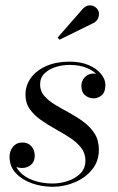

<svg xmlns="http://www.w3.org/2000/svg" viewBox="-20 -705 450 735"><path d="M182 10Q140 10 102.2 -3.2Q64.5 -16.5 40.5 -42.2Q16.5 -68 16.5 -105Q16.5 -127 29.8 -143.2Q43 -159.5 66.5 -159.5Q87 -159.5 100 -145.2Q113 -131 113 -109Q113 -86 98.5 -74Q84 -62 65 -62Q52 -62 41 -66.5Q30 -71 23.8 -80.5Q17.5 -90 17.5 -105H34Q34 -72 54.2 -49Q74.5 -26 108.2 -14.2Q142 -2.5 181.5 -2.5Q209.5 -2.5 238.5 -11.8Q267.5 -21 287.2 -40.5Q307 -60 307 -90.5Q307 -118.5 290.5 -139.5Q274 -160.5 248 -177.5Q222 -194.5 192.5 -210.8Q163 -227 136.8 -245.5Q110.5 -264 94 -287.2Q77.5 -310.5 77.5 -342Q77.5 -379 99 -407.8Q120.5 -436.5 158.5 -452.8Q196.5 -469 245.5 -469Q289.5 -469 320.2 -455.5Q351 -442 367.2 -421.5Q383.5 -401 383.5 -380Q383.5 -353 369.8 -340.8Q356 -328.5 338.5 -328.5Q320 -328.5 305.8 -340.2Q291.5 -352 291.5 -376.5Q291.5 -395.5 304.8 -409.5Q318 -423.5 338.5 -423.5Q356.5 -423.5 369.5 -411.2Q382.5 -399 382.5 -380H368Q368 -399 353.5 -416.5Q339 -434 311.8 -445.2Q284.5 -456.5 245.5 -456.5Q220 -456.5 194.2 -448.8Q168.5 -441 151 -424.5Q133.5 -408 133.5 -381Q133.5 -356 149.8 -337.5Q166 -319 191.5 -303.8Q217 -288.5 246 -272.8Q275 -257 300.5 -238Q326 -219 342.2 -193.5Q358.5 -168 358.5 -132Q358.5 -87.5 332.5 -55.8Q306.5 -24 266 -7Q225.5 10 182 10ZM208 -553 200.5 -561 298.5 -673Q306.5 -680.5 314.8 -683Q323 -685.5 330.8 -684Q338.5 -682.5 344.8 -678Q351 -673.5 354.5 -667.5Q359.5 -659.5 359 -649.8Q358.5 -640 353.8 -631.8Q349 -623.5 341 -618.5Z"/></svg>

Font: Bodoni Moda 18pt
Style: Italic
Weight: 400
Italic angle: -13°
Designer: Owen Earl
Foundry: indestructible type
Version: Version 2.005